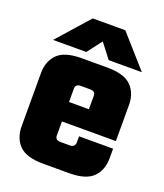

<svg xmlns="http://www.w3.org/2000/svg" viewBox="-128 -768 727 853"><g transform="rotate(20 235.5 -341.0)"><path d="M30 -532 163 -682H317L450 -532H293L240 -601L187 -532ZM191 -360V-139Q191 -128 197 -122.5Q203 -117 216 -117H245V0H177Q97 0 63.5 -34Q30 -68 30 -124V-375Q30 -431 63.5 -465Q97 -499 177 -499H244V-382H216Q203 -382 197 -376.5Q191 -371 191 -360ZM285 -227V-360Q285 -371 279 -376.5Q273 -382 260 -382H239V-499H299Q379 -499 412.5 -465Q446 -431 446 -375V-227ZM285 -141V-169H446V-124Q446 -68 412.5 -34Q379 0 299 0H239V-117H260Q273 -117 279 -123.5Q285 -130 285 -141ZM446 -297V-205H71V-297Z"/></g></svg>

Font: Teko Variable Light
Style: Regular
Weight: 300
Designer: Manushi Parikh, Jonny Pinhorn
Foundry: Indian Type Foundry
Version: Version 3.000